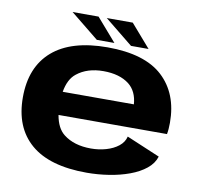

<svg xmlns="http://www.w3.org/2000/svg" viewBox="-81 -818 953 910"><g transform="rotate(10 395.5 -363.0)"><path d="M393 6.5Q214.5 6.5 124.2 -71Q34 -148.5 34 -293Q34 -439.5 124.5 -517.8Q215 -596 388.5 -596Q568 -596 654.8 -515.8Q741.5 -435.5 741.5 -295Q741.5 -262.5 737 -240H215Q225.5 -177.5 261.5 -149.5Q312 -110 393.5 -110Q431.5 -110 466.2 -120Q501 -130 525.2 -149.2Q549.5 -168.5 556 -196L717 -128Q706.5 -94 675.2 -68.8Q644 -43.5 598.5 -26.8Q553 -10 500 -1.8Q447 6.5 393 6.5ZM215.5 -351.5H558Q553.5 -414 513 -446Q467 -481.5 389 -481.5Q311.5 -481.5 261.5 -441.5Q226 -413.5 215.5 -351.5ZM496.5 -622 360.5 -732H485.5L581 -622ZM332 -622 196 -732H321L416.5 -622Z"/></g></svg>

Font: Anybody ExtraExpanded Regular
Style: Bold
Weight: 700
Width: 8
Designer: Tyler Finck
Foundry: Etcetera Type Company
Version: Version 1.010; ttfautohint (v1.8.3) -l 8 -r 50 -G 200 -x 14 